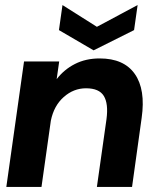

<svg xmlns="http://www.w3.org/2000/svg" viewBox="-20 -739 609 759"><path d="M363 0 401 -268Q409 -329 390.5 -359.5Q372 -390 320 -390Q271 -390 232 -355.5Q193 -321 181 -262L144 0H5L75 -496H214L204 -426Q233 -464 276 -486Q319 -508 374 -508Q470 -508 513 -446.5Q556 -385 540 -273L502 0ZM350 -540 213 -620 227 -719 363 -633 524 -719 510 -620Z"/></svg>

Font: Host Grotesk ExtraBold
Style: Italic
Weight: 800
Italic angle: -8°
Designer: Doğukan Karapınar
Foundry: Element Type
Version: Version 1.003; ttfautohint (v1.8.4.7-5d5b)